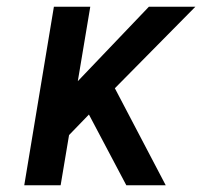

<svg xmlns="http://www.w3.org/2000/svg" viewBox="-20 -550 640 570"><path d="M52 0 140 -530H248L211 -309L422 -530H560L321 -288L472 0H355L244 -210L185 -149L160 0Z"/></svg>

Font: Iosevka Slab Semibold Extended
Style: Italic
Weight: 600
Width: 7
Italic angle: -9°
Monospace: yes
Designer: Belleve Invis
Foundry: Belleve Invis
Version: Version 11.1.0; ttfautohint (v1.8.3)